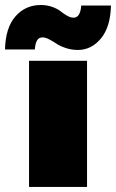

<svg xmlns="http://www.w3.org/2000/svg" viewBox="-76 -741 460 761"><path d="M363.8 -719.2Q361.8 -633.8 324 -588.4Q286.1 -543 232.9 -543Q207.5 -543 184.3 -550.8Q161.1 -558.6 147.7 -567.9Q134.3 -577.1 119.1 -585Q104 -592.8 92.8 -592.8Q78.6 -592.8 71.3 -581.5Q64 -570.3 62 -544.9H-56.2Q-54.2 -631.3 -14.6 -676.3Q24.9 -721.2 85.9 -721.2Q110.8 -721.2 131.8 -713.4Q152.8 -705.6 164.6 -696Q176.3 -686.5 189.9 -678.7Q203.6 -670.9 215.8 -670.9Q242.2 -670.9 246.1 -719.2ZM269 -500V0H39.1V-500Z"/></svg>

Font: Work Sans Black
Style: Regular
Weight: 900
Designer: Wei Huang
Foundry: Wei Huang
Version: Version 2.012